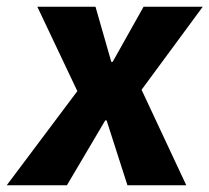

<svg xmlns="http://www.w3.org/2000/svg" viewBox="-75 -551 623 571"><path d="M242 -193 304 0H479L346 -284L528 -531H352L260 -367H256L209 -531H36L155 -280L-55 0H124L238 -193Z"/></svg>

Font: Fira Sans OT
Style: Bold Italic
Weight: 700
Italic angle: -8°
Designer: Carrois Corporate & Edenspiekermann
Foundry: Carrois Corporate GbR & Edenspiekermann AG
Version: Version 2.001